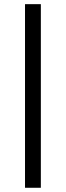

<svg xmlns="http://www.w3.org/2000/svg" viewBox="-20 -682 315 918"><path d="M99.6 -662.1H175.3V215.8H99.6Z"/></svg>

Font: PT Astra Sans
Style: Italic
Weight: 400
Italic angle: -16°
Designer: A.Korolkova, I. Chaeva
Foundry: ParaType Ltd
Version: Version 1.001; ttfautohint (v1.6)